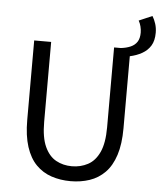

<svg xmlns="http://www.w3.org/2000/svg" viewBox="-57 -874 788 936"><g transform="rotate(5 337.0 -406.5)"><path d="M558 -620 511 -656Q538 -659 558.5 -668Q579 -677 590 -694Q601 -711 601 -739Q601 -754 597 -769.5Q593 -785 586 -797L651 -825Q661 -809 667.5 -788.5Q674 -768 674 -745Q674 -706 659 -681.5Q644 -657 617.5 -642Q591 -627 558 -620ZM323 12Q273 12 229.5 -2.5Q186 -17 154 -49.5Q122 -82 104.5 -136Q87 -190 87 -267V-656H170V-265Q170 -188 190.5 -143.5Q211 -99 245.5 -80Q280 -61 323 -61Q366 -61 401.5 -80Q437 -99 457.5 -143.5Q478 -188 478 -265V-656H558V-267Q558 -190 540.5 -136Q523 -82 491 -49.5Q459 -17 416 -2.5Q373 12 323 12Z"/></g></svg>

Font: Source Sans 3
Style: Regular
Weight: 400
Designer: Paul D. Hunt
Foundry: Adobe
Version: Version 3.046;hotconv 1.0.118;makeotfexe 2.5.65603